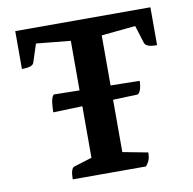

<svg xmlns="http://www.w3.org/2000/svg" viewBox="-74 -715 792 789"><g transform="rotate(-10 322.0 -320.5)"><path d="M167 0Q167 -46 183 -51L258 -74V-562L115 -576L91 -502Q89 -493 77.5 -488Q66 -483 40 -483V-641H604V-483Q578 -483 566.5 -488Q555 -493 552 -502L529 -576L387 -562V-75L492 -55Q492 -38 488 -26Q484 -14 473 0ZM136 -285Q136 -301 138.4 -324Q140.8 -347 150.4 -357L508 -351Q508 -332 503.2 -316.5Q498.4 -301 490 -297Z"/></g></svg>

Font: Petrona
Style: Bold
Weight: 700
Designer: Ringo R. Seeber
Foundry: Ringo R. Seeber
Version: Version 2.001; ttfautohint (v1.8.3)